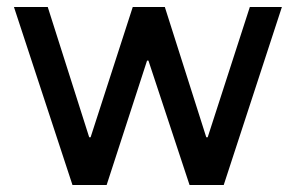

<svg xmlns="http://www.w3.org/2000/svg" viewBox="-20 -531 851 551"><path d="M622 0H524L406 -357H402L286 0H188L20 -511H117L236 -137H240L361 -511H453L572 -137H576L697 -511H789Z"/></svg>

Font: Chivo
Style: Regular
Weight: 400
Designer: Hector Gatti
Foundry: Omnibus-Type
Version: Version 1.006; ttfautohint (v1.4.1)